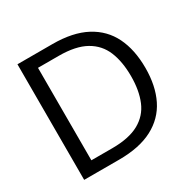

<svg xmlns="http://www.w3.org/2000/svg" viewBox="-156 -854 1005 1007"><g transform="rotate(-30 346.5 -350.0)"><path d="M74 0V-700H286Q409 -700 489 -657.5Q569 -615 607.5 -536.5Q646 -458 646 -348Q646 -240 607.5 -162Q569 -84 489 -42Q409 0 286 0ZM158 -70H284Q386 -70 446.5 -103.5Q507 -137 533 -199.5Q559 -262 559 -348Q559 -436 533 -499Q507 -562 446.5 -596Q386 -630 284 -630H158Z"/></g></svg>

Font: DM Sans 20pt
Style: Regular
Weight: 400
Version: Version 4.004;gftools[0.9.30]